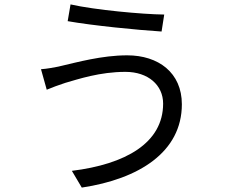

<svg xmlns="http://www.w3.org/2000/svg" viewBox="-20 -803 1040 871"><path d="M720 -333C720 -154 549 -58 306 -28L351 48C610 9 805 -113 805 -330C805 -473 699 -552 557 -552C442 -552 328 -520 258 -504C228 -497 194 -491 166 -489L192 -396C216 -406 245 -417 276 -427C335 -444 433 -477 549 -477C652 -477 720 -417 720 -333ZM300 -783 287 -707C400 -687 602 -667 713 -660L725 -737C627 -738 410 -758 300 -783Z"/></svg>

Font: Source Han Sans TC
Style: Regular
Weight: 400
Designer: Ryoko NISHIZUKA 西塚涼子 (kana, bopomofo & ideographs); Paul D. Hunt (Latin, Greek & Cyrillic); Sandoll Communications 산돌커뮤니
Foundry: Adobe
Version: Version 2.002;hotconv 1.0.116;makeotfexe 2.5.65601